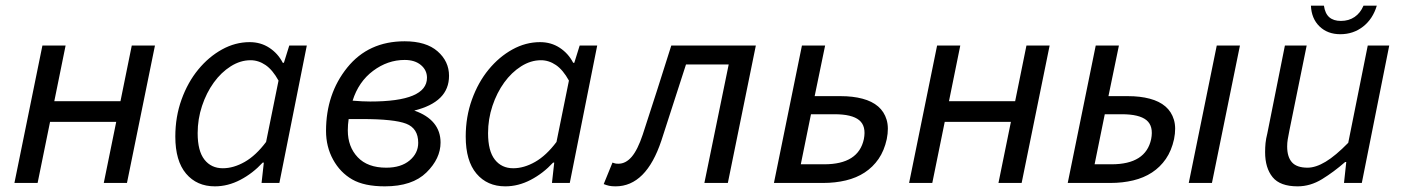

<svg xmlns="http://www.w3.org/2000/svg" viewBox="-20 -647 4966 679"><path d="M31 0 130 -486H212L172 -289H406L446 -486H528L429 0H347L391 -216H157L113 0Z M600 -164Q600 -234 622 -295Q644 -356 681 -401Q718 -446 765 -472Q812 -498 863 -498Q902 -498 932.5 -478Q963 -458 980 -425H984L1003 -486H1065L968 0H905L913 -72H909Q874 -34 830 -11Q786 12 740 12Q676 12 638 -33Q600 -78 600 -164ZM768 -52Q806 -52 845.5 -74.5Q885 -97 921 -145L965 -362Q944 -400 919 -417Q894 -434 866 -434Q830 -434 796 -412.5Q762 -391 736 -355Q710 -319 694.5 -272.5Q679 -226 679 -176Q679 -113 703 -82.5Q727 -52 768 -52Z M1445 -256Q1491 -240 1514.5 -211.5Q1538 -183 1538 -143Q1538 -86 1488 -37Q1438 12 1341 12Q1268 12 1225.5 -12.5Q1183 -37 1158 -82.5Q1133 -128 1133 -184Q1133 -315 1208 -408Q1283 -501 1411 -501Q1487 -501 1527.5 -465.5Q1568 -430 1568 -379Q1568 -332 1537 -301.5Q1506 -271 1445 -256ZM1227 -291Q1263 -288 1289 -288Q1390 -288 1440 -309Q1490 -330 1490 -372Q1490 -399 1468.5 -417Q1447 -435 1411 -435Q1351 -435 1299.5 -396.5Q1248 -358 1227 -291ZM1213 -226Q1210 -206 1210 -186Q1210 -128 1245 -91Q1280 -54 1346 -54Q1398 -54 1428.5 -79.5Q1459 -105 1459 -142Q1459 -193 1416.5 -209.5Q1374 -226 1260 -226Q1249 -226 1213 -226Z M1627 -164Q1627 -234 1649 -295Q1671 -356 1708 -401Q1745 -446 1792 -472Q1839 -498 1890 -498Q1929 -498 1959.5 -478Q1990 -458 2007 -425H2011L2030 -486H2092L1995 0H1932L1940 -72H1936Q1901 -34 1857 -11Q1813 12 1767 12Q1703 12 1665 -33Q1627 -78 1627 -164ZM1795 -52Q1833 -52 1872.5 -74.5Q1912 -97 1948 -145L1992 -362Q1971 -400 1946 -417Q1921 -434 1893 -434Q1857 -434 1823 -412.5Q1789 -391 1763 -355Q1737 -319 1721.5 -272.5Q1706 -226 1706 -176Q1706 -113 1730 -82.5Q1754 -52 1795 -52Z M2157 12Q2143 12 2134 10Q2125 8 2115 4L2146 -72Q2151 -70 2155.5 -69Q2160 -68 2167 -68Q2193 -68 2214 -92.5Q2235 -117 2253 -171Q2279 -250 2304 -328.5Q2329 -407 2354 -486H2653L2554 0H2471L2557 -419H2406Q2384 -352 2362.5 -284.5Q2341 -217 2319 -150Q2265 12 2157 12Z M2717 0 2816 -486H2898L2861 -307H2953Q2996 -307 3030 -298Q3064 -289 3085.5 -270.5Q3107 -252 3115.5 -223.5Q3124 -195 3116 -155Q3107 -114 3087 -85Q3067 -56 3038 -37Q3009 -18 2971.5 -9Q2934 0 2891 0ZM2812 -66H2895Q3016 -66 3035 -155Q3044 -201 3018.5 -222Q2993 -243 2931 -243H2848Z M3195 0 3294 -486H3376L3336 -289H3570L3610 -486H3692L3593 0H3511L3555 -216H3321L3277 0Z M3756 0 3855 -486H3937L3900 -307H3969Q4012 -307 4046 -298Q4080 -289 4101.5 -270.5Q4123 -252 4131.5 -223.5Q4140 -195 4132 -155Q4123 -114 4103 -85Q4083 -56 4054 -37Q4025 -18 3987.5 -9Q3950 0 3907 0ZM3851 -66H3911Q4032 -66 4051 -155Q4060 -201 4034.5 -222Q4009 -243 3947 -243H3887ZM4184 0 4283 -486H4365L4266 0Z M4796 0H4733L4741 -74H4737Q4697 -39 4655.5 -13.5Q4614 12 4569 12Q4507 12 4480.5 -20.5Q4454 -53 4454 -109Q4454 -126 4455.5 -141Q4457 -156 4462 -176L4524 -486H4601L4540 -186Q4536 -166 4534 -154Q4532 -142 4532 -129Q4532 -92 4549 -73Q4566 -54 4604 -54Q4633 -54 4668 -75Q4703 -96 4748 -142L4817 -486H4893ZM4616 -627H4662Q4666 -599 4681 -586Q4696 -573 4722 -573Q4750 -573 4770.5 -587Q4791 -601 4802 -627H4849Q4835 -580 4800.5 -553Q4766 -526 4720 -526Q4675 -526 4646.5 -553.5Q4618 -581 4616 -627Z"/></svg>

Font: mr_Source Sans Pro
Style: Italic
Weight: 400
Italic angle: -11°
Designer: Paul D. Hunt
Foundry: Adobe Systems Incorporated
Version: Version 1.036;July 10, 2024;FontCreator 11.5.0.2430 64-bit